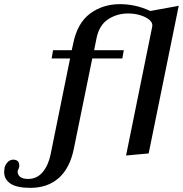

<svg xmlns="http://www.w3.org/2000/svg" viewBox="-170 -740 882 926"><path d="M692 -712 547 0 438 10 564 -611Q568 -628 552.5 -642.5Q537 -657 508.5 -666Q480 -675 448 -675Q394 -675 351.5 -647Q309 -619 296 -558L284 -498H427L420 -458H275L186 -22Q167 71 113.5 118.5Q60 166 -24 166Q-89 166 -119.5 145.5Q-150 125 -150 89Q-150 83 -148 69Q-145 55 -133.5 42.5Q-122 30 -106 30Q-75 30 -77 64Q-78 69 -81 75Q-84 81 -85 85Q-85 123 -34 123Q8 123 35.5 90.5Q63 58 74 5L168 -458H79L86 -498H176L183 -530Q203 -629 264.5 -674.5Q326 -720 409 -720Q484 -720 555 -687Z"/></svg>

Font: Trirong Medium
Style: Italic
Weight: 500
Italic angle: -12°
Designer: Katatrad Team
Foundry: CadsonDemak
Version: Version 1.001